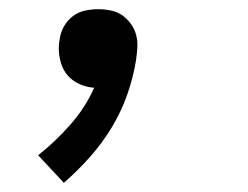

<svg xmlns="http://www.w3.org/2000/svg" viewBox="-20 -183 540 418"><path d="M119 215 63 155Q101 125 133.5 88Q166 51 185 8Q169 7 154 0.5Q139 -6 128.5 -17.5Q118 -29 113 -45Q108 -61 108 -78Q108 -83 108.5 -88Q109 -93 110 -98Q112 -113 119.5 -126Q127 -139 139 -148Q151 -157 165.5 -160Q180 -163 194 -163Q208 -163 222 -160Q236 -157 246.5 -149.5Q257 -142 265 -131Q273 -120 276.5 -106.5Q280 -93 279 -79Q278 -65 276 -51Q270 -14 257 23Q244 60 223.5 94Q203 128 176.5 158Q150 188 119 215Z"/></svg>

Font: Iosevka Aile Medium
Style: Italic
Weight: 500
Italic angle: -9°
Designer: Belleve Invis
Foundry: Belleve Invis
Version: Version 31.1.0; ttfautohint (v1.8.4)